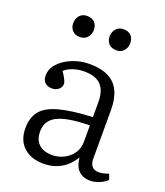

<svg xmlns="http://www.w3.org/2000/svg" viewBox="-138 -829 802 936"><g transform="rotate(20 263.0 -361.0)"><path d="M197 14Q133 14 94.5 -21Q56 -56 56 -119Q56 -174 83 -208Q110 -242 174 -259.5Q238 -277 347 -282V-359Q347 -401 334 -427Q321 -453 295.5 -465Q270 -477 233 -477Q202 -477 174 -467.5Q146 -458 131 -443Q142 -427 148 -416Q154 -405 156.5 -398Q159 -391 159 -385Q159 -368 145 -356.5Q131 -345 110 -345Q88 -345 74.5 -357.5Q61 -370 61 -394Q61 -430 87.5 -458Q114 -486 155.5 -503Q197 -520 243 -520Q305 -520 343.5 -500Q382 -480 400 -441Q418 -402 418 -346V-93Q418 -66 430 -52.5Q442 -39 466 -39Q477 -39 489.5 -42Q502 -45 516 -50L526 -21Q509 -5 485.5 4.5Q462 14 439 14Q402 14 379.5 -8Q357 -30 353 -75Q335 -45 311.5 -25.5Q288 -6 259.5 4Q231 14 197 14ZM222 -40Q255 -40 283.5 -54.5Q312 -69 329.5 -94.5Q347 -120 347 -154V-239Q270 -238 222 -226.5Q174 -215 151.5 -191Q129 -167 129 -129Q129 -84 154.5 -62Q180 -40 222 -40ZM342 -627Q317 -627 303 -642Q289 -657 289 -680Q289 -704 303.5 -720Q318 -736 342 -736Q367 -736 381 -721.5Q395 -707 395 -683Q395 -660 381 -643.5Q367 -627 342 -627ZM152 -627Q128 -627 114 -642Q100 -657 100 -680Q100 -704 114 -720Q128 -736 153 -736Q178 -736 192 -721.5Q206 -707 206 -683Q206 -660 192 -643.5Q178 -627 152 -627Z"/></g></svg>

Font: Literata 18pt Light
Style: Regular
Weight: 300
Designer: Latin by Veronika Burian and Jose Scaglione. Greek by Irene Vlachou. Cyrillic by Vera Evstafieva.
Foundry: TypeTogether
Version: Version 3.103;gftools[0.9.29]